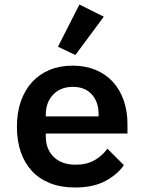

<svg xmlns="http://www.w3.org/2000/svg" viewBox="-20 -819 640 851"><path d="M314 -575 237 -612 332 -799 440 -745ZM312 12Q250 12 202 -7Q154 -26 121.5 -61Q89 -96 72 -145.5Q55 -195 55 -257Q55 -320 72.5 -370Q90 -420 122 -455Q154 -490 199.5 -509Q245 -528 302 -528Q358 -528 403 -509.5Q448 -491 479.5 -457Q511 -423 528 -375Q545 -327 545 -269V-227H183V-214Q183 -158 218 -123.5Q253 -89 316 -89Q364 -89 398.5 -108.5Q433 -128 456 -160L529 -87Q501 -46 447.5 -17Q394 12 312 12ZM303 -434Q249 -434 216 -400Q183 -366 183 -310V-303H417V-312Q417 -368 386.5 -401Q356 -434 303 -434Z"/></svg>

Font: IBM Plex Mono SemiBold
Style: Regular
Weight: 600
Monospace: yes
Designer: Mike Abbink, Paul van der Laan, Pieter van Rosmalen
Foundry: Bold Monday
Version: Version 2.3